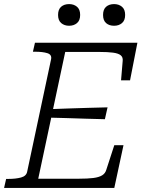

<svg xmlns="http://www.w3.org/2000/svg" viewBox="-39 -919 700 939"><path d="M299 -793Q276 -793 260.5 -806Q245 -819 245 -846Q245 -873 260 -886Q275 -899 299 -899Q322 -899 337.5 -886Q353 -873 353 -846Q353 -819 337.5 -806Q322 -793 299 -793ZM519 -793Q495 -793 480 -806Q465 -819 465 -846Q465 -873 480 -886Q495 -899 519 -899Q542 -899 557.5 -886Q573 -873 573 -846Q573 -819 557.5 -806Q542 -793 519 -793ZM565 -209 520 0H-19L-9 -44H2Q38 -44 64 -51Q90 -58 94 -80L211 -630Q215 -652 192.5 -659Q170 -666 133 -666H122L132 -710H633L597 -526H553L561 -621Q563 -639 551.5 -648.5Q540 -658 514 -661.5Q488 -665 446 -665H280L148 -45H347Q390 -45 417.5 -48.5Q445 -52 460.5 -61.5Q476 -71 481 -89L520 -209ZM200 -385Q248 -387 295.5 -388.5Q343 -390 391 -391.5Q439 -393 487 -394L474 -336Q427 -337 380 -338.5Q333 -340 286 -341.5Q239 -343 191 -344Z"/></svg>

Font: Roboto Serif ExtraLight
Style: Italic
Weight: 250
Italic angle: -10°
Designer: Greg Gazdowicz
Foundry: Commercial Type
Version: Version 1.008